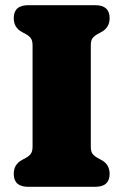

<svg xmlns="http://www.w3.org/2000/svg" viewBox="-20 -720 476 740"><path d="M330 -155Q330 -137 336.2 -128Q342.5 -119 355 -112L370.5 -103.5Q402.5 -86.5 402.5 -50Q402.5 0 347 0H88.5Q33 0 33 -50Q33 -86.5 65 -103.5L80.5 -112Q93 -119 99.2 -128Q105.5 -137 105.5 -155V-545Q105.5 -563 99.2 -572Q93 -581 80.5 -588L65 -596.5Q33 -613.5 33 -650Q33 -700 88.5 -700H347Q402.5 -700 402.5 -650Q402.5 -613.5 370.5 -596.5L355 -588Q342.5 -581 336.2 -572Q330 -563 330 -545Z"/></svg>

Font: Fraunces 72pt SuperSoft Black
Style: Regular
Weight: 900
Version: Version 1.000;[0bf87f6ff]